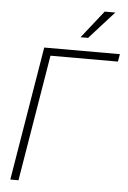

<svg xmlns="http://www.w3.org/2000/svg" viewBox="-62 -995 690 1039"><g transform="rotate(5 283.0 -475.0)"><path d="M565.9 -727.5 558.6 -686.5H192.4L78.6 0H34.2L154.8 -727.5ZM345.7 -800.3 463.9 -949.7H521.5L386.7 -800.3Z"/></g></svg>

Font: Inter Display Extra Light
Style: Italic
Weight: 200
Italic angle: -9.39999°
Designer: Rasmus Andersson
Foundry: rsms
Version: Version 4.000;git-4fc901f